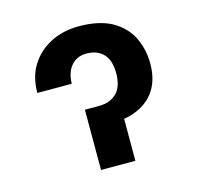

<svg xmlns="http://www.w3.org/2000/svg" viewBox="-85 -626 733 715"><g transform="rotate(-15 282.0 -269.0)"><path d="M351.9 0H219.5V-232.2H271.7Q299.7 -232.2 318.2 -240.8Q336.6 -249.3 347.7 -263.5Q358.7 -277.7 363.1 -296.2Q367.5 -314.6 367.5 -334.5Q367.5 -353.3 363.3 -371.1Q359 -388.8 348.7 -402.5Q338.4 -416.2 321.2 -424.5Q304 -432.9 277.7 -432.9Q258.5 -432.9 243.6 -425.6Q228.7 -418.3 218.4 -405.5Q208.1 -392.8 202.8 -375.5Q197.4 -358.3 197.4 -338.4H64.6Q64.6 -400.9 92.7 -445Q120.7 -489 167.3 -513.1Q215.6 -538.4 277.7 -538.4Q353 -538.4 402.3 -512.4Q453.1 -484.4 476.2 -437.9Q499.3 -391 499.3 -335.2Q499.3 -301.8 490.8 -273.3Q482.2 -244.7 464.1 -222.1Q446 -199.6 418.1 -183.9Q390.3 -168.3 351.9 -161.6Z"/></g></svg>

Font: Linik Sans SemiBold
Style: Regular
Weight: 600
Designer: Fonts by Rasmus Andersson / Changes by Cristiano Sobral with parts from Marc Monis
Foundry: rsms
Version: Version 3.020; ttfautohint (v1.6)